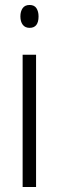

<svg xmlns="http://www.w3.org/2000/svg" viewBox="-20 -752 234 772"><path d="M99 -732Q118 -732 126.5 -719Q135 -706 135 -686Q135 -640 99 -640Q81 -640 71.5 -652.5Q62 -665 62 -686Q62 -706 71 -719Q80 -732 99 -732ZM125 -532V0H71V-532Z"/></svg>

Font: Noto Sans Sinhala ExtraCondensed Light
Style: Regular
Weight: 300
Width: 2
Designer: Jelle Bosma - Monotype Design Team
Foundry: Monotype Imaging Inc.
Version: Version 2.006; ttfautohint (v1.8.4.7-5d5b)